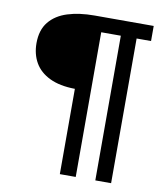

<svg xmlns="http://www.w3.org/2000/svg" viewBox="-88 -767 824 947"><g transform="rotate(10 324.5 -294.0)"><path d="M275.9 106.4V-320.8Q199.2 -321.8 148.9 -346.2Q98.6 -370.6 74.5 -412.8Q50.3 -455.1 50.3 -509.8Q50.3 -576.2 83.3 -616.7Q116.2 -657.2 174.3 -675.5Q232.4 -693.8 308.6 -693.8H605V-618.2H532.7V106.4H453.6V-618.2H355.5V106.4Z"/></g></svg>

Font: Kameron SemiBold
Style: Regular
Weight: 600
Designer: Vernon Adams
Foundry: Vernon Adams
Version: Version 1.100